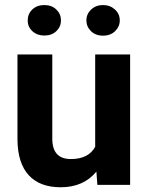

<svg xmlns="http://www.w3.org/2000/svg" viewBox="-20 -749 600 778"><path d="M370.6 -53.7Q318.4 9.8 226.1 9.8Q141.1 9.8 96.4 -39.1Q51.8 -87.9 50.8 -182.1V-528.3H191.9V-187Q191.9 -104.5 267.1 -104.5Q338.9 -104.5 365.7 -154.3V-528.3H507.3V0H374.5ZM92.3 -666.5Q92.3 -692.9 111.1 -710.7Q129.9 -728.5 159.7 -728.5Q189.9 -728.5 208.5 -710.2Q227.1 -691.9 227.1 -666.5Q227.1 -641.1 208.5 -623Q189.9 -605 159.7 -605Q130.9 -605 111.6 -622.3Q92.3 -639.6 92.3 -666.5ZM330.1 -666.5Q330.1 -692.4 349.4 -710.4Q368.7 -728.5 397.5 -728.5Q425.8 -728.5 445.6 -710.7Q465.3 -692.9 465.3 -666.5Q465.3 -641.1 446.5 -622.8Q427.7 -604.5 397.5 -604.5Q367.2 -604.5 348.6 -622.8Q330.1 -641.1 330.1 -666.5Z"/></svg>

Font: Robotiche
Style: Bold
Weight: 700
Designer: Google
Version: Version 2.001150; 2014